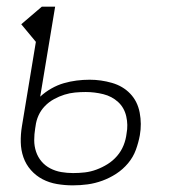

<svg xmlns="http://www.w3.org/2000/svg" viewBox="-20 -550 540 578"><path d="M199 8Q175 8 151.5 4Q128 0 108 -10.5Q88 -21 73 -38Q58 -55 50.5 -76.5Q43 -98 42.5 -122Q42 -146 46 -170L88 -424L44 -477L106 -530H146L101 -259Q116 -273 134.5 -283.5Q153 -294 172 -299.5Q191 -305 210.5 -307.5Q230 -310 250 -310Q284 -310 317 -300.5Q350 -291 372 -268Q394 -245 400.5 -211Q407 -177 401 -143Q397 -121 389 -99Q381 -77 365.5 -58.5Q350 -40 330 -27Q310 -14 288 -6Q266 2 244 5Q222 8 199 8ZM200 -29Q218 -29 235.5 -31Q253 -33 270.5 -39.5Q288 -46 304 -56Q320 -66 332.5 -80.5Q345 -95 352 -112.5Q359 -130 361 -148Q366 -174 360 -200Q354 -226 335.5 -243Q317 -260 291 -266.5Q265 -273 238 -273Q222 -273 206 -271.5Q190 -270 174 -265Q158 -260 142.5 -251.5Q127 -243 115 -230.5Q103 -218 96 -202.5Q89 -187 87 -170L86 -164Q83 -146 83 -128Q83 -110 88.5 -93.5Q94 -77 105 -64Q116 -51 131.5 -43Q147 -35 164.5 -32Q182 -29 200 -29Z"/></svg>

Font: Iosevka Slab Extralight
Style: Italic
Weight: 200
Italic angle: -9°
Monospace: yes
Designer: Belleve Invis
Foundry: Belleve Invis
Version: Version 11.1.1; ttfautohint (v1.8.3)